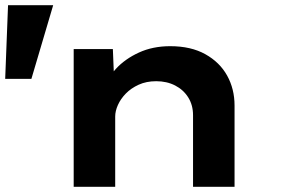

<svg xmlns="http://www.w3.org/2000/svg" viewBox="-41 -720 1127 740"><path d="M-21 -416 -10 -700H164L80 -416ZM243 0V-531H394L400 -383L354 -373Q370 -416 405.5 -454.5Q441 -493 494.5 -517.5Q548 -542 615 -542Q695 -542 750.5 -511Q806 -480 834.5 -428.5Q863 -377 863 -313V0H703V-276Q703 -315 684.5 -344.5Q666 -374 634 -390.5Q602 -407 561 -407Q523 -407 493.5 -393.5Q464 -380 444 -359.5Q424 -339 413.5 -315.5Q403 -292 403 -271V0H323Q283 0 263 0Q243 0 243 0Z"/></svg>

Font: Lexend Zetta
Style: Bold
Weight: 700
Designer: Bonnie Shaver-Troup, Thomas Jockin
Foundry: Lexend
Version: Version 1.007